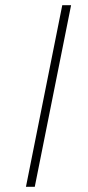

<svg xmlns="http://www.w3.org/2000/svg" viewBox="-20 -720 338 740"><path d="M80 0 220 -700H254L114 0Z"/></svg>

Font: Montserrat ExtraLight
Style: Italic
Weight: 200
Italic angle: -11.3°
Designer: Julieta Ulanovsky
Foundry: Julieta Ulanovsky
Version: Version 9.000; ttfautohint (v1.8.4.7-5d5b)